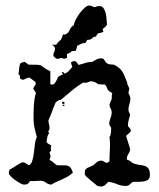

<svg xmlns="http://www.w3.org/2000/svg" viewBox="-20 -672 577 698"><path d="M347 -460Q355 -460 357.5 -456.5Q360 -453 362.5 -448.5Q365 -444 371.5 -440.5Q378 -437 394 -437Q406 -431 413.5 -424.5Q421 -418 425.5 -410.5Q430 -403 433.5 -394Q437 -385 442 -373Q442 -367 445 -361.5Q448 -356 450 -351L447 -334Q449 -329 451.5 -324Q454 -319 454 -314Q454 -303 450.5 -293.5Q447 -284 447 -273Q447 -268 449.5 -263.5Q452 -259 453 -254Q450 -244 447.5 -234Q445 -224 445 -213Q449 -210 452.5 -205Q456 -200 456 -195Q452 -190 448 -186.5Q444 -183 439 -179Q439 -175 441.5 -167.5Q444 -160 446.5 -152Q449 -144 451 -137.5Q453 -131 453 -130Q453 -122 447 -113Q441 -104 441 -92Q449 -90 456 -84Q463 -78 471 -76Q482 -73 491.5 -72Q501 -71 508.5 -68Q516 -65 520.5 -58Q525 -51 525 -35Q525 -24 518.5 -19Q512 -14 502.5 -12.5Q493 -11 483 -11Q473 -11 466 -11Q461 -11 454 -3.5Q447 4 438 4Q421 4 405.5 -2.5Q390 -9 374 -11Q368 -5 362 0.5Q356 6 347 6Q342 6 334 4Q331 1 323.5 -5Q316 -11 308 -17.5Q300 -24 294 -30Q288 -36 288 -39L289 -54Q295 -61 303 -64Q311 -67 319 -71Q325 -77 332 -82.5Q339 -88 348 -88Q354 -88 359 -84Q364 -80 370 -80L378 -86Q378 -108 379.5 -129.5Q381 -151 378 -173Q384 -183 384 -200V-207L377 -220Q377 -231 381.5 -242Q386 -253 386 -264Q386 -272 382 -278Q378 -284 378 -292L386 -312Q386 -317 386.5 -323Q387 -329 388 -334Q379 -338 375.5 -341.5Q372 -345 370.5 -348.5Q369 -352 367.5 -356Q366 -360 361 -365Q355 -365 348.5 -365Q342 -365 336 -366Q327 -375 310 -377Q303 -374 297 -372Q291 -370 283 -372Q262 -360 241 -342.5Q220 -325 201 -309Q196 -309 191 -306Q186 -303 182 -299Q180 -294 178 -288.5Q176 -283 173 -278Q172 -273 169.5 -266.5Q167 -260 164 -253Q161 -246 158.5 -240.5Q156 -235 156 -234Q156 -227 158 -221Q160 -215 160 -208Q160 -199 155 -194L159 -187Q154 -184 152 -173Q150 -162 149 -156Q152 -151 157 -148.5Q162 -146 167 -143Q163 -135 166 -125L160 -118L164 -103L160 -91Q173 -83 177 -79Q181 -75 184 -73Q187 -71 193 -71Q199 -71 215 -71Q229 -71 235 -64Q241 -57 245 -44Q233 -34 224 -29Q215 -24 206 -20Q197 -16 187.5 -12Q178 -8 167 -1Q156 -1 147 -8Q138 -15 127 -15Q118 -15 109.5 -14Q101 -13 92 -14Q87 -12 86 -10Q85 -8 83.5 -6Q82 -4 78.5 -2.5Q75 -1 66 -1Q62 -1 53 -6Q44 -11 35 -17.5Q26 -24 19 -31Q12 -38 12 -43Q12 -46 13 -49.5Q14 -53 15 -56Q19 -57 26 -61.5Q33 -66 40 -70.5Q47 -75 53.5 -78.5Q60 -82 63 -82Q69 -82 73.5 -78.5Q78 -75 83 -72Q92 -72 96.5 -85Q101 -98 103 -115Q105 -132 107 -148.5Q109 -165 114 -173Q110 -189 106 -204.5Q102 -220 102 -237Q102 -245 102 -259Q102 -273 103 -287.5Q104 -302 106 -315Q108 -328 111 -334L101 -349Q102 -355 106 -359.5Q110 -364 110 -370L109 -374L87 -390Q80 -390 74 -386Q68 -382 61 -382L52 -387L53 -396L47 -403Q49 -412 49.5 -421.5Q50 -431 53 -440Q56 -444 60.5 -445Q65 -446 70 -447L84 -437Q108 -437 116.5 -436.5Q125 -436 129 -434Q133 -432 138.5 -427Q144 -422 163 -413V-366L169 -364L177 -367Q186 -378 191 -392Q195 -396 199.5 -397.5Q204 -399 209 -402L204 -409L210 -410L215 -404Q226 -409 230.5 -414.5Q235 -420 243 -429Q241 -433 240 -437Q239 -441 238 -446Q240 -447 244 -448.5Q248 -450 250 -450Q255 -450 259 -445Q263 -440 265 -436Q278 -439 290 -443Q302 -447 316 -447Q323 -452 331 -456Q339 -460 347 -460ZM206 -295V-302H214V-294ZM208 -287V-291H214V-286ZM369 -582Q366 -577 361.5 -573.5Q357 -570 353 -566L356 -556Q345 -552 339.5 -551.5Q334 -551 329 -539Q320 -539 315 -533Q310 -527 297 -527L291 -516Q282 -516 275 -512.5Q268 -509 260 -505Q260 -500 258.5 -496Q257 -492 255 -487L241 -486Q232 -477 223 -476L224 -462L213 -458Q207 -461 204 -461Q201 -461 199 -460.5Q197 -460 194.5 -459Q192 -458 187 -458Q183 -460 178.5 -463.5Q174 -467 174 -472Q174 -478 177 -483Q180 -488 180 -494Q180 -500 176.5 -503.5Q173 -507 168 -510L176 -509L185 -510Q191 -520 202 -528Q204 -533 206 -537.5Q208 -542 209 -547L215 -546Q228 -550 233 -562.5Q238 -575 249 -581Q249 -588 255 -600Q261 -612 269.5 -623.5Q278 -635 287.5 -643.5Q297 -652 304 -652Q309 -652 314 -649.5Q319 -647 324 -646Q334 -650 341 -650Q351 -650 356.5 -642Q362 -634 364.5 -623Q367 -612 367.5 -600.5Q368 -589 369 -582Z"/></svg>

Font: ErikasBuero
Style: Regular
Weight: 400
Designer: Peter Wiegel
Foundry: Peter Wiegel
Version: Version 1.006